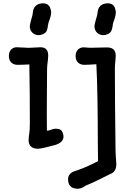

<svg xmlns="http://www.w3.org/2000/svg" viewBox="-20 -879 819 1153"><path d="M235.4 -672.9C260.3 -683.6 262.7 -695.8 266.6 -716.8C268.6 -727.1 269.5 -740.7 274.4 -752C281.2 -768.1 289.1 -796.4 287.1 -809.6C286.1 -816.4 283.2 -827.6 280.3 -834.5C270.5 -856.4 248.5 -861.8 225.6 -857.9C194.8 -853.5 179.2 -832 177.2 -803.2C175.3 -776.9 155.8 -736.8 159.7 -711.4C165.5 -675.3 203.6 -658.7 235.4 -672.9ZM151.9 -36.6C151.9 -4.9 169.9 14.2 208 14.2C225.1 14.2 270 2.9 309.6 -7.8C343.3 -18.1 365.2 -35.2 360.8 -65.9C356 -89.8 349.1 -106 315.4 -106C293 -106 282.7 -95.2 261.7 -93.8C259.8 -229.5 262.7 -347.2 262.7 -464.8C262.7 -493.7 269.5 -519 269.5 -545.4C269.5 -576.2 256.3 -595.2 223.1 -595.2C201.7 -595.2 176.8 -591.8 152.8 -591.8C129.4 -591.8 105 -595.2 80.1 -595.2C54.7 -595.2 33.2 -576.7 33.2 -542.5C33.2 -503.4 61.5 -489.7 84.5 -489.7C104 -489.7 136.7 -490.7 156.2 -492.2C158.7 -363.8 159.2 -252.9 159.2 -136.2C159.2 -74.2 151.9 -69.3 151.9 -36.6ZM624 -672.9C648.4 -683.6 650.9 -695.8 655.3 -716.8C657.2 -727.1 658.2 -740.7 663.1 -752C669.9 -768.1 677.2 -796.4 675.3 -809.6C674.3 -816.4 671.9 -827.6 668.9 -834.5C659.2 -856.4 636.7 -861.8 614.3 -857.9C583 -853.5 567.9 -832 565.9 -803.2C564 -776.9 543.9 -736.8 547.9 -711.4C553.7 -675.3 591.8 -658.7 624 -672.9ZM429.7 148.4C404.8 156.7 388.7 171.4 388.7 197.8C388.7 239.7 414.1 254.4 446.3 254.4C461.4 254.4 475.1 249.5 496.1 234.9C543.5 216.3 590.8 191.4 647.9 163.1V163.6C670.9 153.3 678.7 130.4 678.7 106C676.8 75.7 673.8 49.8 673.8 23.9C670.9 -223.1 669.9 -325.7 669.9 -470.2C669.9 -497.1 674.8 -520 674.8 -543.9C674.8 -562 670.9 -594.2 624 -594.2C588.4 -594.2 560.5 -592.3 532.7 -592.3C507.8 -591.3 501 -594.7 481.4 -594.7C455.6 -594.7 434.1 -575.7 434.1 -542.5C434.1 -502 462.9 -489.7 486.3 -489.7C493.2 -489.7 526.4 -490.7 558.6 -493.2C564.5 -388.2 567.4 -198.2 567.4 -25.9C567.4 16.1 568.4 53.7 568.8 88.9C486.3 131.3 442.9 144.5 429.7 148.4Z"/></svg>

Font: Autour One
Style: Regular
Weight: 400
Designer: Eben Sorkin
Foundry: Eben Sorkin
Version: Version 1.002